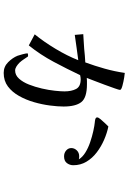

<svg xmlns="http://www.w3.org/2000/svg" viewBox="152 -804 696 1040"><g transform="rotate(90 500.0 -284.0)"><path d="M557 -280Q557 -249 551.5 -206.5Q546 -164 533.5 -120.5Q521 -77 500 -39.5Q479 -2 448.5 21Q418 44 375 44Q341 44 317 20Q293 -4 282 -31Q279 -39 274 -58Q269 -77 269 -84Q269 -88 278 -88Q279 -88 279 -88Q279 -88 280 -88Q285 -88 285.5 -87.5Q286 -87 287 -86Q294 -76 301.5 -64.5Q309 -53 319 -42Q329 -32 340 -25Q351 -18 362 -18Q387 -18 406 -39Q425 -60 438 -93Q451 -126 459.5 -163Q468 -200 471.5 -233Q475 -266 475 -285Q475 -323 462 -348Q449 -373 410 -373Q399 -373 387 -370Q354 -300 315 -227Q276 -154 226 -92L166 -124Q206 -173 244.5 -237Q283 -301 306 -360Q273 -356 239.5 -351Q206 -346 169 -341L165 -387Q186 -388 205.5 -389.5Q225 -391 244 -392Q262 -394 280.5 -395.5Q299 -397 318 -398Q337 -450 352 -503.5Q367 -557 375 -612Q380 -611 385.5 -610.5Q391 -610 398 -609Q423 -605 445 -599Q467 -593 467 -586Q467 -581 458.5 -557Q450 -533 438.5 -501.5Q427 -470 416.5 -443.5Q406 -417 402 -406Q410 -407 418.5 -407Q427 -407 436 -407Q509 -407 533 -376.5Q557 -346 557 -280ZM875 -333Q875 -314 863.5 -298.5Q852 -283 827 -283Q808 -283 795 -294.5Q782 -306 782 -322Q782 -339 794.5 -352Q807 -365 827 -365Q832 -365 835.5 -364.5Q839 -364 843 -363Q831 -383 806 -398.5Q781 -414 750 -424.5Q719 -435 689.5 -441.5Q660 -448 639 -450Q638 -450 637.5 -450Q637 -450 636 -450Q633 -450 632 -451Q628 -451 624 -453Q616 -455 616 -463Q616 -469 626 -481Q636 -493 648 -505.5Q660 -518 665 -523Q700 -516 737 -500Q774 -484 805.5 -460Q837 -436 856 -404Q875 -372 875 -333Z"/></g></svg>

Font: Kaisei Decol Medium
Style: Regular
Weight: 500
Designer: Font-Kai, 金井和夫
Foundry: KAZUO KANAI
Version: Version 5.003